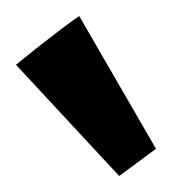

<svg xmlns="http://www.w3.org/2000/svg" viewBox="-20 -939 215 240"><path d="M79 -919C46 -896 0 -858 0 -858L129 -719L175 -753Z"/></svg>

Font: Rum Raisin
Style: Regular
Weight: 400
Designer: Astigmatic (AOETI)
Foundry: Astigmatic (AOETI)
Version: Version 1.000